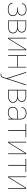

<svg xmlns="http://www.w3.org/2000/svg" viewBox="2358 -2926 783 5540"><g transform="rotate(90 2750.0 -156.5)"><path d="M253 8Q231 8 209.5 6Q188 4 167.5 -2Q147 -8 127.5 -18Q108 -28 93.5 -44Q79 -60 70.5 -80Q62 -100 62 -122Q62 -123 62 -123.5Q62 -124 62 -125H81Q81 -124 81 -123.5Q81 -123 81 -122Q81 -103 89 -85Q97 -67 110.5 -54Q124 -41 141.5 -32Q159 -23 177.5 -18.5Q196 -14 215 -12Q234 -10 253 -10Q273 -10 293 -12Q313 -14 332 -20Q351 -26 368.5 -36Q386 -46 399 -61Q412 -76 418.5 -95.5Q425 -115 425 -135Q425 -155 418.5 -175Q412 -195 399 -210Q386 -225 368 -235.5Q350 -246 330.5 -251.5Q311 -257 290.5 -259Q270 -261 250 -261H197V-279H250Q269 -279 287 -281Q305 -283 323 -288.5Q341 -294 357 -303.5Q373 -313 385.5 -327Q398 -341 403.5 -359Q409 -377 409 -396Q409 -414 403.5 -431.5Q398 -449 386 -463Q374 -477 358 -486Q342 -495 324.5 -500.5Q307 -506 289 -508Q271 -510 253 -510Q235 -510 217.5 -508Q200 -506 183 -501Q166 -496 150 -487.5Q134 -479 122 -465.5Q110 -452 103.5 -435.5Q97 -419 97 -401Q97 -400 97 -399Q97 -398 97 -396H78Q78 -398 78 -399Q78 -400 78 -402Q78 -422 85 -441Q92 -460 105.5 -475.5Q119 -491 136.5 -501.5Q154 -512 173 -518Q192 -524 212.5 -526Q233 -528 253 -528Q274 -528 294.5 -525.5Q315 -523 334.5 -517Q354 -511 372 -500Q390 -489 403 -473Q416 -457 422 -436.5Q428 -416 428 -396Q428 -373 421 -351.5Q414 -330 399 -313.5Q384 -297 364 -287Q344 -277 322 -271Q347 -265 369.5 -254.5Q392 -244 409.5 -226Q427 -208 435.5 -184Q444 -160 444 -135Q444 -112 437.5 -90Q431 -68 416.5 -51Q402 -34 382.5 -22Q363 -10 341.5 -3.5Q320 3 297.5 5.5Q275 8 253 8Z M572 0V-520H755Q775 -520 794.5 -517.5Q814 -515 833 -509Q852 -503 868.5 -492Q885 -481 897 -465Q909 -449 914 -429.5Q919 -410 919 -391Q919 -370 913 -350Q907 -330 894 -314Q881 -298 862.5 -287.5Q844 -277 824 -271Q848 -266 870.5 -255.5Q893 -245 910 -228Q927 -211 935.5 -187.5Q944 -164 944 -139Q944 -117 937.5 -95.5Q931 -74 916.5 -57Q902 -40 883 -29Q864 -18 843 -11.5Q822 -5 799.5 -2.5Q777 0 755 0ZM591 -279H755Q773 -279 790 -281Q807 -283 823.5 -288.5Q840 -294 854.5 -303Q869 -312 879.5 -326Q890 -340 895 -356.5Q900 -373 900 -391Q900 -408 895 -424.5Q890 -441 879.5 -455Q869 -469 854.5 -478Q840 -487 823.5 -492.5Q807 -498 790 -500Q773 -502 755 -502H591ZM591 -18H755Q775 -18 794.5 -20Q814 -22 833 -27.5Q852 -33 869 -43Q886 -53 899 -67.5Q912 -82 918.5 -101Q925 -120 925 -140Q925 -159 918.5 -178Q912 -197 899 -212Q886 -227 869 -236.5Q852 -246 833 -251.5Q814 -257 794.5 -259Q775 -261 755 -261H591Z M1072 0V-520H1091V-17L1400 -520H1428V0H1409V-503L1100 0Z M1572 0V-520H1591V-281H1909V-520H1928V0H1909V-263H1591V0Z M2107 215V197H2151Q2161 197 2171 194Q2181 191 2188 183.5Q2195 176 2198.5 166.5Q2202 157 2205 147L2206 146V145Q2206 145 2206 145Q2206 145 2206 145L2239 45L2058 -520H2078L2249 13L2422 -520H2442L2224 151Q2220 163 2215 176Q2210 189 2200.5 198.5Q2191 208 2178 211.5Q2165 215 2151 215Z M2572 0V-520H2755Q2775 -520 2794.5 -517.5Q2814 -515 2833 -509Q2852 -503 2868.5 -492Q2885 -481 2897 -465Q2909 -449 2914 -429.5Q2919 -410 2919 -391Q2919 -370 2913 -350Q2907 -330 2894 -314Q2881 -298 2862.5 -287.5Q2844 -277 2824 -271Q2848 -266 2870.5 -255.5Q2893 -245 2910 -228Q2927 -211 2935.5 -187.5Q2944 -164 2944 -139Q2944 -117 2937.5 -95.5Q2931 -74 2916.5 -57Q2902 -40 2883 -29Q2864 -18 2843 -11.5Q2822 -5 2799.5 -2.5Q2777 0 2755 0ZM2591 -279H2755Q2773 -279 2790 -281Q2807 -283 2823.5 -288.5Q2840 -294 2854.5 -303Q2869 -312 2879.5 -326Q2890 -340 2895 -356.5Q2900 -373 2900 -391Q2900 -408 2895 -424.5Q2890 -441 2879.5 -455Q2869 -469 2854.5 -478Q2840 -487 2823.5 -492.5Q2807 -498 2790 -500Q2773 -502 2755 -502H2591ZM2591 -18H2755Q2775 -18 2794.5 -20Q2814 -22 2833 -27.5Q2852 -33 2869 -43Q2886 -53 2899 -67.5Q2912 -82 2918.5 -101Q2925 -120 2925 -140Q2925 -159 2918.5 -178Q2912 -197 2899 -212Q2886 -227 2869 -236.5Q2852 -246 2833 -251.5Q2814 -257 2794.5 -259Q2775 -261 2755 -261H2591Z M3221 8Q3190 8 3160 0.5Q3130 -7 3107.5 -27.5Q3085 -48 3074.5 -77Q3064 -106 3064 -136Q3064 -160 3071 -183.5Q3078 -207 3093.5 -224.5Q3109 -242 3130 -253.5Q3151 -265 3174 -272Q3197 -279 3220.5 -281Q3244 -283 3268 -283H3409V-345Q3409 -366 3405 -388Q3401 -410 3392 -429.5Q3383 -449 3367.5 -465.5Q3352 -482 3332.5 -492Q3313 -502 3291.5 -506Q3270 -510 3248 -510Q3220 -510 3192 -504Q3164 -498 3140.5 -482Q3117 -466 3103.5 -440Q3090 -414 3089 -385H3070Q3070 -407 3076.5 -427.5Q3083 -448 3096 -465.5Q3109 -483 3126.5 -495.5Q3144 -508 3164 -515.5Q3184 -523 3205.5 -525.5Q3227 -528 3248 -528Q3273 -528 3297 -523.5Q3321 -519 3342.5 -508Q3364 -497 3381.5 -479Q3399 -461 3409.5 -439Q3420 -417 3424 -393Q3428 -369 3428 -345V0H3409V-102Q3398 -75 3378 -53Q3358 -31 3332.5 -17Q3307 -3 3278.5 2.5Q3250 8 3221 8ZM3224 -10Q3247 -10 3271 -14Q3295 -18 3316.5 -27.5Q3338 -37 3356.5 -52.5Q3375 -68 3387 -88.5Q3399 -109 3404 -132.5Q3409 -156 3409 -180V-265H3268Q3247 -265 3226 -263.5Q3205 -262 3184.5 -256Q3164 -250 3145 -240.5Q3126 -231 3111.5 -215.5Q3097 -200 3090 -179.5Q3083 -159 3083 -138Q3083 -111 3093 -85Q3103 -59 3123 -41Q3143 -23 3170 -16.5Q3197 -10 3224 -10Z M3740 0V-502H3560V-520H3940V-502H3760V0Z M4072 0V-520H4091V-17L4400 -520H4428V0H4409V-503L4100 0Z M4740 0V-502H4560V-520H4940V-502H4760V0Z M5072 0V-520H5091V-17L5400 -520H5428V0H5409V-503L5100 0Z"/></g></svg>

Font: Zed Mono Thin
Style: Regular
Weight: 100
Monospace: yes
Designer: Belleve Invis
Foundry: Belleve Invis
Version: Version 1.0.0; ttfautohint (v1.8.4)